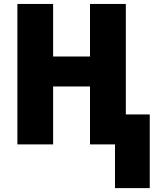

<svg xmlns="http://www.w3.org/2000/svg" viewBox="-20 -734 798 976"><path d="M564.5 222.2V0H437.5V-294.4H250V0H68.4V-713.9H250V-446.8H437.5V-713.9H619.6V-152.3H741.2V222.2Z"/></svg>

Font: Open Sans SemiCondensed ExtraBold
Style: Regular
Weight: 800
Width: 4
Designer: Monotype Design Team
Foundry: Monotype Imaging Inc.
Version: Version 3.000